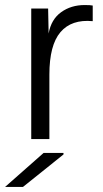

<svg xmlns="http://www.w3.org/2000/svg" viewBox="-57 -552 410 762"><path d="M279 -532Q302 -532 311 -530V-468Q227 -476 183 -424.5Q139 -373 139 -256V0H67V-518H134L136 -419Q146 -475 185.5 -503.5Q225 -532 279 -532ZM-37 190 116 55H195V61L34 190Z"/></svg>

Font: Nacelle Light
Style: Regular
Weight: 300
Designer: Sora Sagano
Foundry: Sora Sagano
Version: Version 1.000;FEAKit 1.0